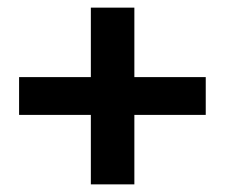

<svg xmlns="http://www.w3.org/2000/svg" viewBox="-20 -549 589 503"><path d="M218 -66V-529H332V-66ZM30 -248V-347H519V-248Z"/></svg>

Font: Yaldevi SemiBold
Style: Regular
Weight: 600
Designer: Sol Matas, Rajitha Manaperi, Kosala Senevirathne
Foundry: Mooniak
Version: Version 1.100